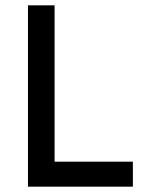

<svg xmlns="http://www.w3.org/2000/svg" viewBox="-20 -701 544 721"><path d="M479 0H85V-681H185V-80L173 -94H479Z"/></svg>

Font: Gabarito
Style: Regular
Weight: 400
Designer: Leandro Assis / Alvaro Franca / Felipe Casaprima
Foundry: Naipe Foundry
Version: Version 1.000